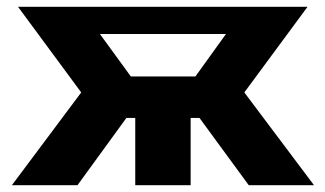

<svg xmlns="http://www.w3.org/2000/svg" viewBox="-20 -545 957 565"><path d="M15 0H208L352 -198H378V0H541V-198H567L712 0H904L699 -273L885 -525H33L219 -273ZM365 -320 274 -445H645L555 -320Z"/></svg>

Font: FIGSv2-sans-serif ExtraBold
Style: Regular
Weight: 800
Designer: Matt McInerney, Pablo Impallari, Rodrigo Fuenzalida,Mirko Velimirovic
Foundry: Matt McInerney, Pablo Impallari, Rodrigo Fuenzalida
Version: Version 4.021;hotconv 1.0.109;makeotfexe 2.5.65596